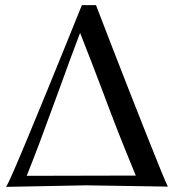

<svg xmlns="http://www.w3.org/2000/svg" viewBox="-20 -726 678 748"><path d="M634 1Q406 -3 315 -4L5 2H4Q16 -16 89.5 -193Q163 -370 231 -538L299 -706H354Q354 -705 418 -540Q482 -375 552 -198.5Q622 -22 634 1ZM509 -42Q461 -159 441 -210Q421 -261 413 -282.5Q405 -304 374 -386Q343 -468 292 -598Q268 -536 196.5 -339Q125 -142 84 -41Z"/></svg>

Font: GFS Artemisia
Style: Regular
Weight: 400
Designer: Takis Katsoulidis and George D. Matthiopoulos
Foundry: Takis Katsoulidis and George D. Matthiopoulos
Version: Version 1.0